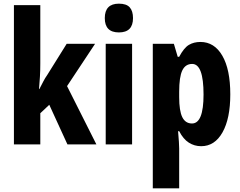

<svg xmlns="http://www.w3.org/2000/svg" viewBox="-20 -788 1309 1048"><path d="M200 -441Q200 -403 198 -370Q196 -337 193 -302H195Q208 -327 217 -344.5Q226 -362 238 -379L344 -549H499L346 -318L506 0H348L249 -216L200 -170V0H56V-760H200Z M629 -768Q670 -768 688 -748Q706 -728 706 -689Q706 -611 629 -611Q552 -611 552 -689Q552 -768 629 -768ZM701 -549V0H557V-549Z M1074 -559Q1150 -559 1193.5 -484Q1237 -409 1237 -273Q1237 -141 1194.5 -65.5Q1152 10 1078 10Q1041 10 1010.5 -9.5Q980 -29 958 -72H952Q955 -37 956.5 -14Q958 9 958 22V240H814V-549H929L950 -478H958Q984 -527 1011 -543Q1038 -559 1074 -559ZM1029 -439Q992 -439 975 -403.5Q958 -368 958 -287V-258Q958 -183 975 -148.5Q992 -114 1028 -114Q1091 -114 1091 -272Q1091 -439 1029 -439Z"/></svg>

Font: Noto Sans Malayalam ExtraCondensed ExtraBold
Style: Regular
Weight: 800
Width: 2
Designer: Jelle Bosma - Monotype Design Team
Foundry: Monotype Imaging Inc.
Version: Version 2.104; ttfautohint (v1.8.4.7-5d5b)